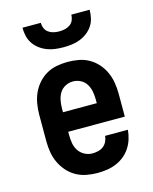

<svg xmlns="http://www.w3.org/2000/svg" viewBox="-114 -826 728 911"><g transform="rotate(-15 250.0 -371.0)"><path d="M252 8Q225 8 198 3Q171 -2 147 -15.5Q123 -29 105 -49.5Q87 -70 75.5 -94.5Q64 -119 59.5 -146Q55 -173 55 -200V-330Q55 -357 59.5 -384Q64 -411 75 -435.5Q86 -460 104 -480.5Q122 -501 145.5 -514.5Q169 -528 196 -533Q223 -538 250 -538Q277 -538 304 -533Q331 -528 354.5 -514.5Q378 -501 396 -480.5Q414 -460 425 -435.5Q436 -411 440.5 -384Q445 -357 445 -330V-217H167V-200Q167 -180 170.5 -160Q174 -140 185 -123.5Q196 -107 214 -97.5Q232 -88 252 -88Q266 -88 280.5 -91.5Q295 -95 306 -103.5Q317 -112 323.5 -125.5Q330 -139 331 -153H443Q441 -130 434 -107.5Q427 -85 414 -65.5Q401 -46 383 -31.5Q365 -17 343.5 -8Q322 1 298.5 4.5Q275 8 252 8ZM167 -313H333V-330Q333 -350 329.5 -369.5Q326 -389 316 -406Q306 -423 288 -432.5Q270 -442 250 -442Q230 -442 212 -432.5Q194 -423 184 -406Q174 -389 170.5 -369.5Q167 -350 167 -330ZM250 -610Q230 -610 209.5 -612.5Q189 -615 169.5 -622.5Q150 -630 133.5 -642.5Q117 -655 105.5 -672Q94 -689 89.5 -709.5Q85 -730 85 -750H175Q175 -736 180.5 -723Q186 -710 197.5 -702Q209 -694 222.5 -691Q236 -688 250 -688Q264 -688 277.5 -691Q291 -694 302.5 -702Q314 -710 319.5 -723Q325 -736 325 -750H415Q415 -730 410.5 -709.5Q406 -689 394.5 -672Q383 -655 366.5 -642.5Q350 -630 330.5 -622.5Q311 -615 290.5 -612.5Q270 -610 250 -610Z"/></g></svg>

Font: Iosevka Slab
Style: Bold
Weight: 700
Monospace: yes
Designer: Belleve Invis
Foundry: Belleve Invis
Version: Version 11.1.1; ttfautohint (v1.8.3)